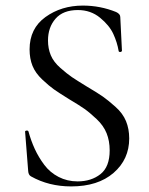

<svg xmlns="http://www.w3.org/2000/svg" viewBox="-20 -656 535 688"><path d="M152 -511Q152 -482 162 -458Q172 -434 196.5 -412.5Q221 -391 238 -379.5Q255 -368 291 -346Q330 -323 348.5 -310Q367 -297 393.5 -273.5Q420 -250 431.5 -222Q443 -194 443 -160Q443 -85 387 -36.5Q331 12 235 12Q155 12 91 -24Q82 -29 81 -43L70 -183Q69 -187 74.5 -188Q80 -189 82 -185Q91 -152 104.5 -122.5Q118 -93 138.5 -65.5Q159 -38 190 -22Q221 -6 258 -6Q307 -6 340 -32Q373 -58 373 -117Q373 -151 362 -178.5Q351 -206 326 -229.5Q301 -253 282.5 -266Q264 -279 227 -301Q190 -324 173 -336Q156 -348 131.5 -371Q107 -394 96.5 -420Q86 -446 86 -479Q86 -554 143 -595Q200 -636 277 -636Q339 -636 396 -613Q411 -606 411 -595L417 -474Q417 -472 414 -470.5Q411 -469 408 -470Q405 -471 405 -474Q400 -504 386 -534.5Q372 -565 338.5 -592.5Q305 -620 259 -620Q206 -620 179 -589Q152 -558 152 -511Z"/></svg>

Font: Cormorant Garamond Book
Style: Regular
Weight: 500
Designer: Christian Thalmann (Catharsis Fonts)
Version: Version 1.000;PS 002.000;hotconv 1.0.88;makeotf.lib2.5.64775